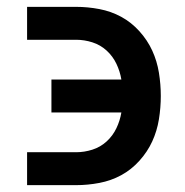

<svg xmlns="http://www.w3.org/2000/svg" viewBox="-20 -540 540 560"><path d="M59 0V-96H202Q226 -96 249.5 -103.5Q273 -111 291 -127.5Q309 -144 319.5 -166Q330 -188 334 -212H130V-308H334Q330 -332 319.5 -354Q309 -376 291 -392.5Q273 -409 249.5 -416.5Q226 -424 202 -424H59V-520H202Q236 -520 270 -513.5Q304 -507 333.5 -491Q363 -475 386.5 -449Q410 -423 424 -392.5Q438 -362 443.5 -328Q449 -294 449 -260Q449 -226 443.5 -192Q438 -158 424 -127.5Q410 -97 386.5 -71Q363 -45 333.5 -29Q304 -13 270 -6.5Q236 0 202 0Z"/></svg>

Font: Iosevka Curly
Style: Bold
Weight: 700
Monospace: yes
Designer: Belleve Invis
Foundry: Belleve Invis
Version: Version 22.1.2; ttfautohint (v1.8.4)